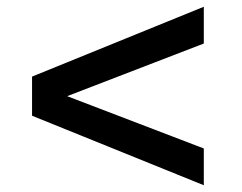

<svg xmlns="http://www.w3.org/2000/svg" viewBox="-20 -547 718 569"><path d="M584 2 75 -204V-320L584 -527V-418L179 -262L584 -107Z"/></svg>

Font: Archivo SemiExpanded SemiBold
Style: Regular
Weight: 600
Width: 6
Designer: Hector Gatti
Foundry: Omnibus-Type
Version: Version 2.001